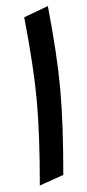

<svg xmlns="http://www.w3.org/2000/svg" viewBox="-20 -603 282 619"><path d="M58.1 -547.4 134.3 -583.5Q164.6 -424.3 174.3 -314.9Q184.1 -205.6 184.1 -39.1L108.4 -4.9Q108.4 -170.9 98.6 -278.6Q88.9 -386.2 58.1 -547.4Z"/></svg>

Font: Shahab
Style: Regular
Weight: 400
Designer: Mohammad Saleh Souzanchi
Foundry: http://font-store.ir
Version: Version:0.0.2;RFB:1.2.5;Building:2016-11-27 11:18:45.721916